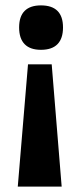

<svg xmlns="http://www.w3.org/2000/svg" viewBox="-20 -560 297 713"><path d="M84 -321H172L209 133H46ZM132 -540Q214 -540 214 -458Q214 -417 193.5 -396Q173 -375 132 -375Q92 -375 71.5 -396Q51 -417 51 -458Q51 -499 71.5 -519.5Q92 -540 132 -540Z"/></svg>

Font: Bricolage Grotesque 24pt SemiCondensed
Style: Bold
Weight: 700
Width: 4
Designer: Mathieu Triay
Foundry: Atelier Triay
Version: Version 1.001;gftools[0.9.33.dev8+g029e19f]